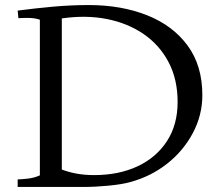

<svg xmlns="http://www.w3.org/2000/svg" viewBox="-20 -741 872 761"><path d="M50 0V-30Q64 -30 90 -33Q116 -36 138 -46V-663Q116 -670 91.5 -670Q67 -670 53 -669L50 -699Q118 -708 189.5 -714.5Q261 -721 332 -721Q461 -721 563 -680.5Q665 -640 723.5 -560.5Q782 -481 782 -364Q782 -284 744 -213Q706 -142 641.5 -91.5Q577 -41 495 -19Q462 -10 409.5 -5Q357 0 310 0ZM225 -69Q251 -59 283 -53Q315 -47 353 -47Q451 -47 525.5 -82Q600 -117 642 -182Q684 -247 684 -337Q684 -426 648.5 -494Q613 -562 550 -605.5Q487 -649 404 -665.5Q321 -682 225 -668Z"/></svg>

Font: Joan
Style: Regular
Weight: 400
Designer: Paolo Biagini
Version: Version 1.001; ttfautohint (v1.8.4.7-5d5b);gftools[0.9.30]